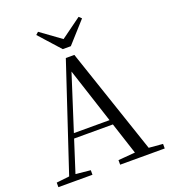

<svg xmlns="http://www.w3.org/2000/svg" viewBox="-166 -1066 1050 1186"><g transform="rotate(-20 359.0 -473.0)"><path d="M222 -945 382 -829H328L489 -946L506 -930L382 -792H329L205 -930ZM12 0V-30L110 -41H127L236 -30V0ZM84 0 328 -734H384L632 0H542L322 -675H342L338 -661L126 0ZM192 -249 196 -281H500L504 -249ZM418 0V-30L552 -41H581L711 -30V0Z"/></g></svg>

Font: Noto Serif JP
Style: Regular
Weight: 400
Designer: Ryoko NISHIZUKA  (kana & ideographs); Frank Grießhammer (Latin, Greek & Cyrillic); Wenlong ZHANG  (bopomofo); Sandoll Co
Foundry: Adobe
Version: Version 2.003-H1;hotconv 1.1.1;makeotfexe 2.6.0